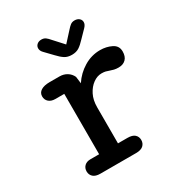

<svg xmlns="http://www.w3.org/2000/svg" viewBox="-160 -768 811 873"><g transform="rotate(-30 245.5 -331.0)"><path d="M251.5 -79.5H301Q327 -79.5 339 -68.5Q351 -57.5 351 -40Q351 -22.5 338.8 -11.2Q326.5 0 301 0H113.5Q88.5 0 76.2 -11.2Q64 -22.5 64 -40Q64 -57.5 75.5 -68.5Q87 -79.5 107 -79.5H152.5V-396.5H105.5Q84.5 -396.5 72 -407.5Q59.5 -418.5 59.5 -436.5Q59.5 -455.5 76 -465.8Q92.5 -476 121 -476H173Q195 -476 212 -465.5Q229 -455 237.5 -436.5L242 -400.5Q267.5 -439.5 307.2 -463.5Q347 -487.5 392.5 -487.5Q425 -487.5 452 -474.2Q479 -461 479 -431Q479 -404.5 465 -390.5Q451 -376.5 427 -376.5Q413 -376.5 403.2 -379Q393.5 -381.5 383.5 -385Q374 -388.5 366.2 -390.5Q358.5 -392.5 345 -392.5Q322.5 -392.5 301 -377Q279.5 -361.5 265.5 -334Q251.5 -306.5 251.5 -269ZM380.5 -610 342.5 -571Q325 -552 309.8 -542.2Q294.5 -532.5 272 -532.5Q250 -532.5 234.8 -542.2Q219.5 -552 202 -571L164.5 -610Q153 -621.5 153 -634.5Q153 -646.5 162 -654.5Q171 -662.5 185.5 -662.5Q198.5 -662.5 207.2 -656Q216 -649.5 225.5 -638L272.5 -586.5L319.5 -638Q328.5 -648.5 337.5 -655.5Q346.5 -662.5 359.5 -662.5Q374 -662.5 383.2 -654.8Q392.5 -647 392.5 -635Q392.5 -622.5 380.5 -610Z"/></g></svg>

Font: Sono Medium
Style: Regular
Weight: 500
Designer: Tyler Finck
Foundry: Tyler Finck
Version: Version 2.112